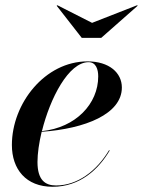

<svg xmlns="http://www.w3.org/2000/svg" viewBox="-20 -705 547 735"><path d="M332.5 -617.5 199.5 -685 197 -683 293 -560H367.5L507 -683L505 -685ZM123.5 -85C123.5 -118 129.5 -158.5 139.5 -200.5C306 -212 446.5 -268.5 446.5 -370C446.5 -426.5 398 -470 315 -470C152 -470 25.5 -309 25.5 -150C25.5 -57.5 79 10 181.5 10C285.5 10 357 -56 400 -129L397.5 -130C349.5 -50 276.5 5 194.5 5C153 5 123.5 -15.5 123.5 -85ZM319 -467C347.5 -467 356 -439.5 356 -412.5C356 -307.5 270 -216.5 140.5 -203C171.5 -328.5 242.5 -467 319 -467Z"/></svg>

Font: Bodoni* 72pt Medium
Style: Italic
Weight: 500
Italic angle: -13°
Version: Version 2.3